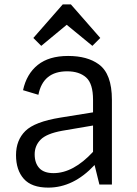

<svg xmlns="http://www.w3.org/2000/svg" viewBox="-20 -841 626 875"><path d="M430 -548Q490 -505 490 -386V0H433L411 -89Q315 14 200 14Q124 14 88.5 -26Q53 -66 53 -134Q53 -202 95.5 -244Q138 -286 255 -305L404 -329V-386Q404 -460 372.5 -488Q341 -516 286 -516Q176 -516 155 -409L85 -430Q101 -504 152 -545Q203 -586 290.5 -586Q378 -586 430 -548ZM224 -52Q314 -52 404 -149V-269L263 -245Q192 -232 165 -204.5Q138 -177 138 -137.5Q138 -98 159 -75Q180 -52 224 -52ZM168 -632 132 -668 266 -821H303L437 -668L401 -632L284 -728Z"/></svg>

Font: Sintony
Style: Regular
Weight: 400
Version: Version 001.001